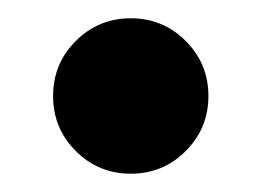

<svg xmlns="http://www.w3.org/2000/svg" viewBox="-20 -354 283 208"><path d="M121.7 -165.8Q86.7 -165.8 62.1 -190.4Q37.5 -215 37.5 -250Q37.5 -285 62.1 -309.6Q86.7 -334.2 121.7 -334.2Q156.7 -334.2 181.2 -309.6Q205.8 -285 205.8 -250Q205.8 -215 181.2 -190.4Q156.7 -165.8 121.7 -165.8Z"/></svg>

Font: Funnel Sans
Style: Bold
Weight: 700
Designer: NORD ID, Kristian Moeller
Foundry: Dicotype
Version: Version 1.000